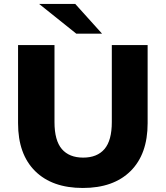

<svg xmlns="http://www.w3.org/2000/svg" viewBox="-20 -925 827 958"><path d="M70.1 -310.1V-700H251.9V-315.8Q251.9 -224.1 288.6 -181.3Q325.3 -138.6 395 -138.6Q464.7 -138.6 501.3 -181.3Q537.9 -224.1 537.9 -315.8V-700H716.6V-310.1Q716.6 -155.8 631.4 -71.4Q546.3 12.9 393.3 12.9Q240.3 12.9 155.2 -71.4Q70.1 -155.8 70.1 -310.1ZM175.1 -905.4H355.4L489.2 -757H360.6Z"/></svg>

Font: iiserrat Thin
Style: Regular
Weight: 100
Designer: Akira Ohta
Foundry: Akira Ohta
Version: Version 1.200;Glyphs 3.3.1 (3343)